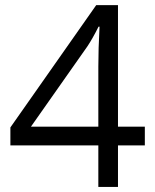

<svg xmlns="http://www.w3.org/2000/svg" viewBox="-20 -738 612 758"><path d="M551.8 -164.1H445.8V0H368.2V-164.1H21V-234.9L359.9 -717.8H445.8V-237.8H551.8ZM368.2 -237.8V-475.1Q368.2 -544.9 373 -632.8H369.1Q345.7 -585.9 325.2 -555.2L102.1 -237.8Z"/></svg>

Font: f06041945
Style: Regular
Weight: 400
Foundry: Ascender Corporation
Version: Version 1.10